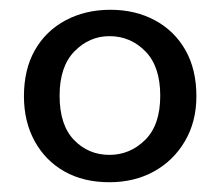

<svg xmlns="http://www.w3.org/2000/svg" viewBox="-20 -720 451 393"><path d="M204 -347Q151 -347 112 -369Q73 -391 51 -431Q29 -471 29 -523Q29 -578 51.5 -617.5Q74 -657 114.5 -678.5Q155 -700 206 -700Q257 -700 297 -678.5Q337 -657 359.5 -617.5Q382 -578 382 -523Q382 -471 358.5 -431Q335 -391 295 -369Q255 -347 204 -347ZM204 -403Q246 -403 277 -433.5Q308 -464 308 -524Q308 -584 277.5 -615Q247 -646 204 -646Q163 -646 132.5 -615Q102 -584 102 -524Q102 -464 131.5 -433.5Q161 -403 204 -403Z"/></svg>

Font: Parkinsans Light
Style: Regular
Weight: 400
Version: Version 1.000